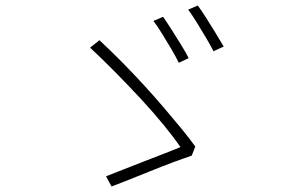

<svg xmlns="http://www.w3.org/2000/svg" viewBox="-20 -748 1040 697"><path d="M572 -687Q584 -670 601.5 -642.5Q619 -615 637 -586Q655 -557 665 -537L629 -520Q619 -541 602 -570Q585 -599 567.5 -627Q550 -655 537 -672ZM698 -728Q710 -712 727.5 -684.5Q745 -657 762.5 -628.5Q780 -600 792 -579L755 -562Q744 -584 727 -612.5Q710 -641 693 -668.5Q676 -696 663 -713ZM676 -183Q646 -173 606 -158Q566 -143 524 -126Q482 -109 445.5 -94.5Q409 -80 385 -71L365 -108Q389 -117 426 -132Q463 -147 504 -162.5Q545 -178 580 -192Q615 -206 635 -214Q612 -248 574 -294.5Q536 -341 490 -390.5Q444 -440 396.5 -488Q349 -536 307 -575L341 -602Q381 -565 421.5 -524Q462 -483 501 -440.5Q540 -398 575 -357Q610 -316 639.5 -280Q669 -244 689 -216Z"/></svg>

Font: Noto Sans JP Thin ExtraLight
Style: Regular
Weight: 250
Version: Version 2.004-H2;hotconv 1.0.118;makeotfexe 2.5.65603